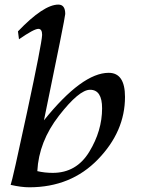

<svg xmlns="http://www.w3.org/2000/svg" viewBox="-20 -794 600 819"><path d="M205.1 -56.6Q306.2 -56.6 360.8 -146.5Q415.5 -236.3 415.5 -332Q415.5 -411.1 364.3 -411.1Q317.4 -411.1 231.4 -300.3Q145.5 -189.5 139.2 -64Q170.4 -56.6 205.1 -56.6ZM105 4.9Q70.8 4.9 25.4 -5.4Q33.7 -27.3 95.7 -316.7Q157.7 -606 159.7 -645Q159.7 -670.9 143.6 -670.9Q125 -670.9 61 -626.5L56.6 -660.2Q166 -774.4 229 -774.4Q258.3 -774.4 258.3 -734.4Q257.3 -715.8 167.5 -280.8Q330.6 -483.4 443.8 -483.4Q513.2 -483.4 513.2 -380.4Q513.2 -233.4 397.9 -114.3Q282.7 4.9 105 4.9Z"/></svg>

Font: Kelvinch
Style: Italic
Weight: 400
Italic angle: -10°
Designer: Paul James Miller
Foundry: High-Logic / Made with FontCreator
Version: Version 3.40;July 22, 2017;FontCreator 11.0.0.2388 64-bit